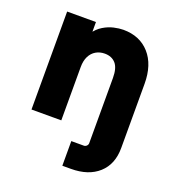

<svg xmlns="http://www.w3.org/2000/svg" viewBox="-129 -605 829 908"><g transform="rotate(20 286.0 -151.5)"><path d="M286 200V76H349Q357 76 363 70Q369 64 369 56V-272Q369 -322 349 -344.5Q329 -367 294 -367Q269 -367 249.5 -355.5Q230 -344 219 -322Q208 -300 208 -268V0H58V-493H203V-355H163Q173 -402 193 -431Q213 -460 238.5 -475.5Q264 -491 290.5 -497Q317 -503 338 -503Q421 -503 470 -448Q519 -393 519 -297V26Q519 108 468 154Q417 200 329 200Z"/></g></svg>

Font: SUSE ExtraBold
Style: Regular
Weight: 800
Designer: Rene Bieder
Foundry: SUSE
Version: Version 1.000